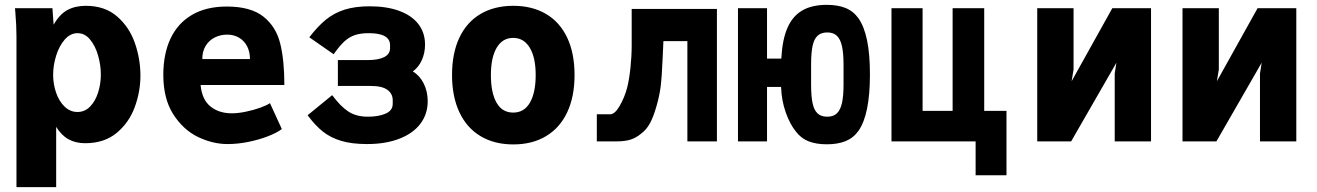

<svg xmlns="http://www.w3.org/2000/svg" viewBox="-20 -584 5440 793"><path d="M43.5 -531 42 -550H196.5L201.5 -482Q226 -525 258.2 -542.5Q290.5 -560 334.5 -560Q413 -560 463.5 -516.2Q514 -472.5 537 -406.5Q560 -340.5 560 -271.5Q560 -205.5 536.5 -141.5Q513 -77.5 461.8 -35Q410.5 7.5 331.5 7.5Q292.5 7.5 263 -8.8Q233.5 -25 212 -60V189H48V-434Q48 -479.5 43.5 -531ZM396.5 -276Q396.5 -315 385.2 -354.5Q374 -394 352.2 -420.5Q330.5 -447 300.5 -447Q270.5 -447 247.5 -420.8Q224.5 -394.5 212 -354.5Q199.5 -314.5 199.5 -275Q199.5 -236.5 211.8 -201Q224 -165.5 247 -143.5Q270 -121.5 300 -121.5Q330.5 -121.5 352.2 -144Q374 -166.5 385.2 -202Q396.5 -237.5 396.5 -276Z M654.5 -275Q654.5 -361 684.2 -424.5Q714 -488 772.8 -522.5Q831.5 -557 916.5 -557Q1015.5 -557 1067.8 -515.5Q1120 -474 1137.2 -404.8Q1154.5 -335.5 1154.5 -233H808.5Q814 -173 849 -144.5Q884 -116 937.5 -116Q964 -116 996 -122.8Q1028 -129.5 1055 -139.2Q1082 -149 1095 -158L1144 -51Q1124.5 -36 1088.2 -21.8Q1052 -7.5 1007.2 1.8Q962.5 11 919.5 11Q859 11 798 -18.2Q737 -47.5 695.8 -111.8Q654.5 -176 654.5 -275ZM918.5 -441Q890 -441 866.5 -429Q843 -417 829.2 -394.2Q815.5 -371.5 815.5 -340H1012.5Q1012.5 -369.5 1000.8 -392.5Q989 -415.5 967.5 -428.2Q946 -441 918.5 -441Z M1250.5 -108 1352 -191Q1386.5 -144.5 1419 -123.2Q1451.5 -102 1499.5 -102Q1543.5 -102 1572.8 -114.8Q1602 -127.5 1602 -155V-170Q1602 -197 1580 -213Q1558 -229 1511.5 -229H1375.5V-336H1501.5Q1542.5 -336 1566.8 -348.2Q1591 -360.5 1591 -385.5V-397.5Q1591 -447 1503 -447Q1469 -447 1445.5 -439Q1422 -431 1402.2 -412.8Q1382.5 -394.5 1358 -360L1257.5 -430Q1292.5 -475.5 1326.2 -503Q1360 -530.5 1403.5 -544.2Q1447 -558 1507 -558Q1577 -558 1628.5 -539.2Q1680 -520.5 1707.8 -484.8Q1735.5 -449 1735.5 -399.5Q1735.5 -365 1722 -335.2Q1708.5 -305.5 1685 -289Q1713 -272.5 1729.8 -239.5Q1746.5 -206.5 1746.5 -166Q1746.5 -112.5 1716 -72.5Q1685.5 -32.5 1628.8 -10.8Q1572 11 1496.5 11Q1433.5 11 1389.8 -2Q1346 -15 1314 -40.2Q1282 -65.5 1250.5 -108Z M1847 -274Q1847 -364.5 1877.5 -428.8Q1908 -493 1965 -526.5Q2022 -560 2100 -560Q2178 -560 2235 -526.5Q2292 -493 2322.5 -428.8Q2353 -364.5 2353 -274Q2353 -185 2322.8 -120.5Q2292.5 -56 2235.5 -21.8Q2178.5 12.5 2100 12.5Q2021.5 12.5 1964.5 -21.8Q1907.5 -56 1877.2 -120.8Q1847 -185.5 1847 -274ZM2192.5 -274Q2192.5 -346.5 2168 -387Q2143.5 -427.5 2099.5 -427.5Q2055.5 -427.5 2031.5 -387Q2007.5 -346.5 2007.5 -274Q2007.5 -201 2030.8 -160Q2054 -119 2099.5 -119Q2145 -119 2168.8 -160.2Q2192.5 -201.5 2192.5 -274Z M2445 -112H2500Q2519.5 -112 2539.5 -146.8Q2559.5 -181.5 2570 -221Q2578.5 -253.5 2583.8 -303Q2589 -352.5 2589 -396V-547H2941V0H2819V-414H2720L2717 -347Q2713.5 -264 2708.5 -225.5Q2703.5 -187 2691 -144Q2678.5 -100.5 2664.2 -74.5Q2650 -48.5 2628 -32Q2607 -14.5 2583.8 -7.2Q2560.5 0 2525 0H2445Z M3267 -41Q3242.5 -71 3225.2 -119.8Q3208 -168.5 3206 -225H3148V0H3028V-550H3148V-342H3207Q3211 -419.5 3232 -468.2Q3253 -517 3293 -540.5Q3333 -564 3395 -564Q3440 -564 3472.2 -551Q3504.5 -538 3526 -508Q3549 -475 3561 -418.2Q3573 -361.5 3573 -276Q3573 -111.5 3526 -44Q3504.5 -14 3472.2 -1Q3440 12 3395 12Q3351.5 12 3320 -0.2Q3288.5 -12.5 3267 -41ZM3464 -235V-317Q3464 -364.5 3457.5 -393.5Q3451 -422.5 3436.5 -436.2Q3422 -450 3397 -450Q3371 -450 3356.5 -436.2Q3342 -422.5 3336 -393.8Q3330 -365 3330 -317V-235Q3330 -187 3336 -158.2Q3342 -129.5 3356.5 -115.8Q3371 -102 3397 -102Q3422 -102 3436.5 -115.8Q3451 -129.5 3457.5 -158.5Q3464 -187.5 3464 -235Z M4009.5 0H3662V-550H3790.5V-126H3914.5V-550H4045V-126H4137V140H4009.5Z M4264 -550H4414V-297L4406 -248.5L4574 -550H4734V0H4584V-280.5L4591 -325L4404 0H4264Z M4864 -550H5014V-297L5006 -248.5L5174 -550H5334V0H5184V-280.5L5191 -325L5004 0H4864Z"/></svg>

Font: JuliaMono Black
Style: Regular
Weight: 900
Monospace: yes
Designer: cormullion
Foundry: corm
Version: Version 0.054; ttfautohint (v1.8.4)